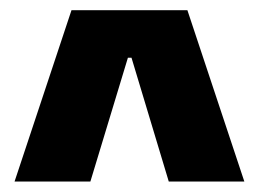

<svg xmlns="http://www.w3.org/2000/svg" viewBox="-20 -659 507 376"><path d="M120 -639H347L458.5 -303.5H310.5L237.5 -546H230.5L157 -303.5H8.5Z"/></svg>

Font: Anek Gujarati ExtraBold
Style: Regular
Weight: 800
Version: Version 1.003